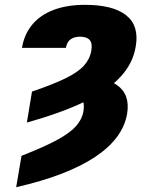

<svg xmlns="http://www.w3.org/2000/svg" viewBox="-20 -573 639 806"><path d="M92.8 -58.6 114.3 -188.5Q203.1 -218.8 255.4 -244.4Q307.6 -270 332.5 -297.6Q357.4 -325.2 363.3 -360.4Q368.7 -390.6 356.7 -404.8Q344.7 -418.9 316.4 -418.9Q298.8 -418.9 286.1 -413.3Q273.4 -407.7 266.4 -397.5Q259.3 -387.2 256.8 -372.1H72.3Q81.5 -428.7 115 -469.2Q148.4 -509.8 204.6 -531.2Q260.7 -552.7 336.9 -552.7Q454.1 -552.7 509.5 -509Q564.9 -465.3 549.8 -377.9Q538.6 -308.1 486.8 -251.5Q435.1 -194.8 338.1 -147.5Q241.2 -100.1 92.8 -58.6ZM269.5 -175.8 296.9 -246.1Q415 -254.9 470.9 -216.1Q526.9 -177.2 513.7 -95.7Q496.1 8.3 378.7 86.2Q261.2 164.1 47.9 212.9L70.3 81.1Q164.1 44.4 218.8 14.9Q273.4 -14.6 299.1 -43.5Q324.7 -72.3 330.1 -105.5Q336.9 -145 319.1 -163.8Q301.3 -182.6 269.5 -175.8Z"/></svg>

Font: Inter 16pt Black
Style: Italic
Weight: 900
Italic angle: -9.3988°
Version: Version 4.001;git-66647c0bb